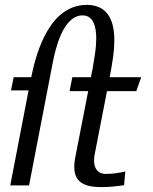

<svg xmlns="http://www.w3.org/2000/svg" viewBox="-20 -759 627 786"><path d="M22 0H99C132 -168 163 -335 196 -503C207 -559 238 -696 318 -696C362 -696 374 -651 374 -601C374 -564 367 -524 362 -496L359 -477L352 -443H276L265 -386H341L288 -114C285 -100 284 -87 284 -76C284 -15 322 7 395 7C425 7 457 4 488 -1L493 -57C467 -51 440 -47 414 -47C378 -47 365 -72 365 -102C365 -111 366 -120 368 -129L418 -386H538L558 -443H429C437 -486 448 -542 448 -594C448 -671 424 -739 335 -739C187 -739 130 -555 108 -443H36L25 -389H97Z"/></svg>

Font: KpSans
Style: Italic
Weight: 400
Italic angle: -11°
Version: Version 0.66